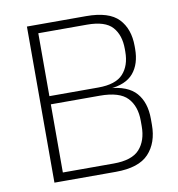

<svg xmlns="http://www.w3.org/2000/svg" viewBox="-74 -707 717 774"><g transform="rotate(-10 284.0 -319.5)"><path d="M112 0V-34.5H335.5Q410.5 -34.5 441.8 -69.2Q473 -104 473 -163V-185.5Q473 -245 440.8 -279.2Q408.5 -313.5 328 -313.5H114V-347H327.5Q399 -347 429.5 -380.2Q460 -413.5 460 -470.5V-482Q460 -538.5 430.5 -571.5Q401 -604.5 327 -604.5H111.5V-639H329.5Q422.5 -639 461.8 -597.8Q501 -556.5 501 -486V-475Q501 -413 469.8 -376Q438.5 -339 370 -334L368 -336.5Q446 -331.5 480.2 -292.2Q514.5 -253 514.5 -186V-161.5Q514.5 -88 473.5 -44Q432.5 0 338 0ZM87 0V-639H127.5V0Z"/></g></svg>

Font: Anek Tamil ExtraLight
Style: Regular
Weight: 250
Version: Version 1.003